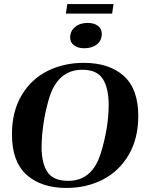

<svg xmlns="http://www.w3.org/2000/svg" viewBox="-20 -917 717 947"><path d="M39 -254Q39 -366 86 -446Q133 -526 213.5 -566.5Q294 -607 393 -607Q518 -607 590 -543Q662 -479 662 -345Q662 -234 615 -153.5Q568 -73 487.5 -31.5Q407 10 308 10Q184 10 111.5 -54.5Q39 -119 39 -254ZM477 -161Q516 -287 516 -401Q516 -481 487.5 -527Q459 -573 386 -573Q262 -573 220 -425Q186 -305 185 -188Q186 -109 215 -67Q244 -25 317 -25Q435 -25 477 -161ZM326 -732Q326 -764 350.5 -784Q375 -804 412 -804Q444 -804 463 -789.5Q482 -775 482 -751Q482 -717 458 -698Q434 -679 395 -679Q364 -679 345 -693.5Q326 -708 326 -732ZM540 -897 533 -850H305L312 -897Z"/></svg>

Font: Unna
Style: Bold Italic
Weight: 700
Italic angle: -8.05°
Designer: Jorge de Buen Unna
Foundry: Omnibus-Type
Version: Version 2.008